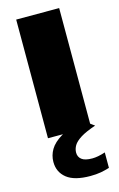

<svg xmlns="http://www.w3.org/2000/svg" viewBox="-126 -648 577 930"><g transform="rotate(-15 163.0 -182.5)"><path d="M55.5 0V-595H271V0ZM207 230Q127.5 230 89.2 199.5Q51 169 51 118Q51 85 68.2 56Q85.5 27 125.8 2.8Q166 -21.5 236 -41L292 0Q243 16.5 216.2 33.2Q189.5 50 179.2 67.2Q169 84.5 169 103Q169 124.5 185.2 137.2Q201.5 150 238 150Q251.5 150 267.8 147Q284 144 303.5 137.5V215Q283 221.5 260 225.8Q237 230 207 230Z"/></g></svg>

Font: Encode Sans SC Condensed Thin Black
Style: Regular
Weight: 900
Version: Version 3.002